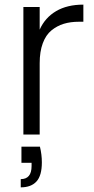

<svg xmlns="http://www.w3.org/2000/svg" viewBox="-20 -576 402 822"><path d="M71.8 51.8H150.9Q159.2 85.4 159.2 119.1Q159.2 175.8 136.2 200.9Q113.3 226.1 68.8 226.1V190.9Q115.2 190.9 115.2 134.8V121.1H71.8ZM149.9 -305.2V0H80.1V-545.9H149.9V-449.2Q172.9 -500.5 220.2 -528.3Q267.6 -556.2 336.9 -556.2V-482.9H317.9Q281.7 -482.9 252.9 -474.1Q224.1 -465.3 200.2 -445.8Q176.3 -426.3 163.1 -390.6Q149.9 -355 149.9 -305.2Z"/></svg>

Font: SVN-Poppins Light
Style: Regular
Weight: 300
Designer: Ninad Kale (Devanagari), Jonny Pinhorn (Latin)
Foundry: Indian Type Foundry
Version: Version 3.002 2017